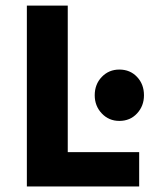

<svg xmlns="http://www.w3.org/2000/svg" viewBox="-20 -672 558 692"><path d="M76.8 0V-651.8H224.2V-123.8H481.6V0ZM410.1 -236.2Q372.4 -236.2 346.9 -263.1Q321.4 -290 321.4 -328.6Q321.4 -368.4 346.9 -394.8Q372.4 -421.3 410.1 -421.3Q448.9 -421.3 473.9 -394.8Q498.9 -368.4 498.9 -328.6Q498.9 -290 473.9 -263.1Q448.9 -236.2 410.1 -236.2Z"/></svg>

Font: Source Sans 3 VF
Style: Regular
Weight: 200
Designer: Paul D. Hunt
Foundry: Adobe
Version: Version 3.046;hotconv 1.0.118;makeotfexe 2.5.65603